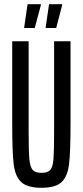

<svg xmlns="http://www.w3.org/2000/svg" viewBox="-20 -884 393 912"><path d="M38 -297V-688H116V-258Q116 -166 119.5 -128.5Q123 -91 135 -77Q147 -63 177 -63Q207 -63 219 -77Q231 -91 234 -128Q237 -165 237 -258V-688H315V-297Q315 -162 308 -104Q301 -46 272.5 -19Q244 8 177 8Q110 8 81 -19Q52 -46 45 -104Q38 -162 38 -297ZM95 -751V-755L111 -864H174V-859L145 -751ZM197 -751V-755L213 -864H275V-859L247 -751Z"/></svg>

Font: Saira Ultra Condensed Medium
Style: Regular
Weight: 500
Width: 1
Designer: Hector Gatti with collaboration of the Omnibus-Type team
Foundry: Omnibus-Type
Version: Version 1.001; ttfautohint (v1.8)